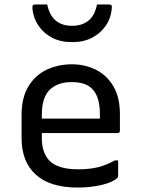

<svg xmlns="http://www.w3.org/2000/svg" viewBox="-20 -832 640 863"><path d="M303 -543Q362 -543 411 -518.5Q460 -494 489.5 -444.5Q519 -395 519 -318V-245Q519 -234 508 -234H168V-211Q168 -146 202 -110Q241 -71 330 -71Q383 -71 421 -80.5Q459 -90 496 -111H511V-40Q511 -36 507 -32Q488 -13 438 -1Q388 11 329 11Q205 11 141 -47Q77 -105 77 -211V-315Q77 -393 107.5 -443.5Q138 -494 189.5 -518.5Q241 -543 303 -543ZM303 -463Q239 -463 203.5 -428.5Q168 -394 168 -316V-299H429V-319Q429 -398 394 -433Q378 -449 355 -456Q332 -463 303 -463ZM304 -716Q349 -716 377.5 -739Q406 -762 416 -812H468Q478 -812 481 -808Q484 -804 482 -790Q478 -748 454.5 -715Q431 -682 394 -662.5Q357 -643 311 -643H297Q251 -643 214 -662.5Q177 -682 154 -715Q131 -748 126 -790Q125 -804 127.5 -808Q130 -812 140 -812H192Q203 -762 231 -739Q259 -716 304 -716Z"/></svg>

Font: Recursive Sn Lnr St
Style: Regular
Weight: 400
Version: Version 1.079;hotconv 1.0.112;makeotfexe 2.5.65598; ttfautoh